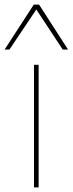

<svg xmlns="http://www.w3.org/2000/svg" viewBox="-71 -810 314 830"><path d="M76 0V-530H96V0ZM-51 -596 75 -790H98L223 -596H200L86 -769L-30 -596Z"/></svg>

Font: Georama ExtraCondensed Thin Thin
Style: Regular
Weight: 250
Version: Version 1.001